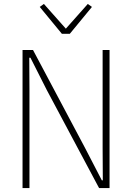

<svg xmlns="http://www.w3.org/2000/svg" viewBox="-20 -951 668 971"><path d="M217 -495 134 -659H128L129 -495V0H94V-698H147L410 -203L495 -39H500L499 -203V-698H534V0H481ZM293 -780 181 -916 202 -931 313 -806 424 -931 445 -916 333 -780Z"/></svg>

Font: IBM Plex Sans Condensed ExtraLight
Style: Regular
Weight: 200
Width: 3
Designer: Mike Abbink, Paul van der Laan, Pieter van Rosmalen
Foundry: Bold Monday
Version: Version 1.3